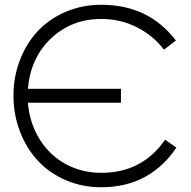

<svg xmlns="http://www.w3.org/2000/svg" viewBox="-20 -767 795 800"><path d="M401.9 13.2Q321.8 13.2 253.2 -16.6Q184.6 -46.4 137.2 -97.9Q89.8 -149.4 63 -219.5Q36.1 -289.6 36.1 -368.2Q36.1 -446.8 63 -516.6Q89.8 -586.4 137.2 -637.2Q184.6 -688 253.2 -717.5Q321.8 -747.1 401.9 -747.1Q599.6 -747.1 712.9 -598.1L663.1 -560.1Q618.2 -619.1 550 -653.6Q481.9 -688 401.9 -688Q278.8 -688 193.1 -607.4Q107.4 -526.9 96.2 -397H483.9V-338.9H96.2Q103.5 -253.4 145.3 -186.5Q187 -119.6 253.9 -83.3Q320.8 -46.9 401.9 -46.9Q572.8 -46.9 668 -185.1L714.8 -151.9Q662.1 -72.3 583.3 -29.5Q504.4 13.2 401.9 13.2Z"/></svg>

Font: Kreadon Light
Style: Regular
Weight: 300
Designer: kohakuno
Foundry: StudioGnu
Version: Version 1.000;Glyphs 3.1.2 (3151)